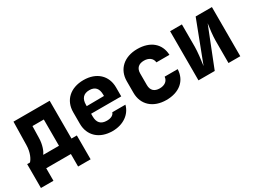

<svg xmlns="http://www.w3.org/2000/svg" viewBox="-42 -1140 2483 1861"><g transform="rotate(-30 1200.0 -210.0)"><path d="M162 140V0H438V140H578V-127H518V-550H113L108 -290C107 -209 76 -149 53 -127H22V140ZM202 -127C221 -152 247 -213 248 -291L251 -421H378V-127Z M1140 -340C1140 -472 1047 -560 901 -560C754 -560 660 -472 660 -340V-210C660 -78 754 10 901 10C1020 10 1111 -54 1135 -150H988C979 -122 950 -105 903 -105C836 -105 803 -141 803 -210V-240H1140ZM803 -340C803 -408 835 -447 901 -447C966 -447 997 -410 997 -342V-327L803 -325Z M1503 10C1648 10 1741 -68 1746 -195H1600C1596 -147 1558 -120 1503 -120C1443 -120 1410 -152 1410 -210V-340C1410 -398 1443 -430 1503 -430C1557 -430 1596 -402 1600 -355H1746C1741 -482 1648 -560 1503 -560C1356 -560 1260 -473 1260 -340V-210C1260 -77 1356 10 1503 10Z M2048 0 2220 -435C2212 -386 2202 -301 2202 -250V0H2334V-550H2152L1978 -95C1987 -153 1998 -249 1998 -300V-550H1866V0Z"/></g></svg>

Font: Tekne LDO ExtraBold
Style: Regular
Weight: 800
Monospace: yes
Designer: Alessio Laiso, Mario Rullo, Paolo Rosset
Foundry: Alessio Laiso
Version: Version 1.000;hotconv 1.0.109;makeotfexe 2.5.65596